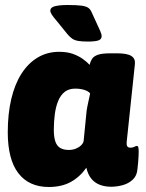

<svg xmlns="http://www.w3.org/2000/svg" viewBox="-20 -738 585 767"><path d="M175 9Q135 9 104.5 -5Q74 -19 53 -46.5Q32 -74 21.5 -115Q11 -156 11 -209Q11 -283 25 -342.5Q39 -402 66 -444Q93 -486 131 -508.5Q169 -531 216 -531Q249 -531 272 -522.5Q295 -514 311.5 -502Q328 -490 338 -479Q341 -492 347.5 -502.5Q354 -513 370.5 -519Q387 -525 420 -525H448Q488 -525 504.5 -514.5Q521 -504 519 -483L486 -170Q485 -159 488.5 -153.5Q492 -148 502 -148Q510 -148 516.5 -151.5Q523 -155 527 -155Q531 -155 532.5 -149.5Q534 -144 534 -131Q534 -124 533.5 -114Q533 -104 532 -91Q531 -78 529 -62Q527 -36 510.5 -20.5Q494 -5 470.5 1.5Q447 8 424 8Q400 8 379.5 0.5Q359 -7 345 -24Q331 -41 325 -68Q299 -31 262.5 -11Q226 9 175 9ZM255 -139Q270 -139 282.5 -144Q295 -149 303.5 -157Q312 -165 314 -174L326 -295Q328 -309 332 -327Q336 -345 340 -364Q337 -370 328 -374.5Q319 -379 307 -381.5Q295 -384 281 -384Q255 -384 238.5 -371Q222 -358 212.5 -335Q203 -312 199 -282Q195 -252 195 -219Q195 -191 201 -173Q207 -155 220.5 -147Q234 -139 255 -139ZM332 -572Q307 -572 292.5 -574.5Q278 -577 268.5 -583.5Q259 -590 249 -602L206 -655Q193 -670 187 -679.5Q181 -689 181 -695Q181 -709 200.5 -713.5Q220 -718 250 -718Q286 -718 305 -715.5Q324 -713 333 -706.5Q342 -700 347 -687L380 -615Q383 -608 384.5 -603Q386 -598 386 -593Q386 -581 373 -576.5Q360 -572 332 -572Z"/></svg>

Font: Asap Black
Style: Italic
Weight: 900
Italic angle: -6°
Designer: Pablo Cosgaya
Foundry: Omnibus-Type
Version: Version 3.001